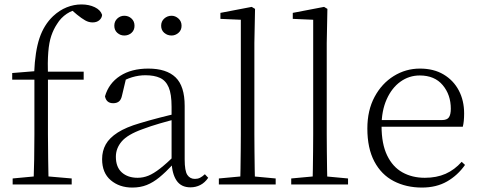

<svg xmlns="http://www.w3.org/2000/svg" viewBox="-20 -831 2159 865"><path d="M37 0V-27L154 -38H176L303 -27V0ZM131 0Q133 -56 134 -113Q135 -170 135 -226V-472H35V-502L158 -512L134 -500V-504Q138 -600 158 -659.5Q178 -719 219 -758Q248 -785 280.5 -798Q313 -811 347 -811Q381 -811 407 -798.5Q433 -786 440 -764Q439 -750 427.5 -740Q416 -730 397 -730Q380 -730 364 -739Q348 -748 327 -765L299 -789V-798H338V-789Q308 -787 281 -769Q254 -751 237 -723Q221 -699 211 -669.5Q201 -640 197.5 -596Q194 -552 196 -485V-226Q196 -170 197 -113Q198 -56 199 0ZM166 -472V-508H357V-472Z M576 14Q518 14 479 -19Q440 -52 440 -114Q440 -151 456.5 -180.5Q473 -210 510.5 -234Q548 -258 610 -276Q653 -289 697.5 -300.5Q742 -312 782 -321V-297Q742 -287 700.5 -275Q659 -263 622 -249Q555 -225 528.5 -194Q502 -163 502 -125Q502 -78 529 -54Q556 -30 600 -30Q625 -30 648.5 -39.5Q672 -49 701.5 -72Q731 -95 771 -134L777 -89H758Q726 -55 698 -32Q670 -9 641 2.5Q612 14 576 14ZM838 13Q796 13 775.5 -17.5Q755 -48 753 -102V-106V-350Q753 -407 740 -437.5Q727 -468 701 -480Q675 -492 635 -492Q605 -492 575 -483Q545 -474 513 -454L549 -482L530 -402Q526 -382 516 -374Q506 -366 490 -366Q459 -366 453 -397Q470 -456 521 -489Q572 -522 648 -522Q730 -522 771 -482.5Q812 -443 812 -354V-113Q812 -61 824 -43Q836 -25 858 -25Q871 -25 881 -30Q891 -35 903 -46L918 -30Q903 -8 882.5 2.5Q862 13 838 13ZM540 -671Q522 -671 508.5 -683Q495 -695 495 -715Q495 -735 508.5 -747.5Q522 -760 540 -760Q559 -760 572.5 -747.5Q586 -735 586 -715Q586 -695 572.5 -683Q559 -671 540 -671ZM753 -671Q734 -671 720 -683Q706 -695 706 -715Q706 -735 720 -747.5Q734 -760 753 -760Q770 -760 784 -747.5Q798 -735 798 -715Q798 -695 784 -683Q770 -671 753 -671Z M966 0V-27L1085 -38H1104L1222 -27V0ZM1062 0Q1063 -30 1063.5 -69Q1064 -108 1064.5 -149.5Q1065 -191 1065 -226V-742L973 -746V-773L1114 -800L1129 -791L1126 -637V-226Q1126 -191 1126.5 -149.5Q1127 -108 1127.5 -69Q1128 -30 1129 0Z M1292 0V-27L1411 -38H1430L1548 -27V0ZM1388 0Q1389 -30 1389.5 -69Q1390 -108 1390.5 -149.5Q1391 -191 1391 -226V-742L1299 -746V-773L1440 -800L1455 -791L1452 -637V-226Q1452 -191 1452.5 -149.5Q1453 -108 1453.5 -69Q1454 -30 1455 0Z M1881 14Q1810 14 1754 -15Q1698 -44 1666.5 -103.5Q1635 -163 1635 -252Q1635 -334 1667.5 -394.5Q1700 -455 1754 -488.5Q1808 -522 1872 -522Q1934 -522 1978.5 -495.5Q2023 -469 2047 -423.5Q2071 -378 2071 -320Q2071 -283 2065 -260H1665V-290H1970Q1994 -290 2002.5 -302.5Q2011 -315 2011 -341Q2011 -404 1974.5 -447.5Q1938 -491 1871 -491Q1823 -491 1784 -463Q1745 -435 1722 -383.5Q1699 -332 1699 -263Q1699 -183 1724 -131Q1749 -79 1793 -54.5Q1837 -30 1894 -30Q1947 -30 1987.5 -48Q2028 -66 2060 -102L2075 -88Q2042 -41 1994 -13.5Q1946 14 1881 14Z"/></svg>

Font: Noto Serif KR ExtraLight ExtraLight
Style: Regular
Weight: 250
Version: Version 2.003-H1;hotconv 1.1.1;makeotfexe 2.6.0